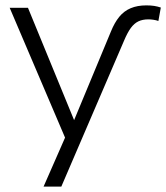

<svg xmlns="http://www.w3.org/2000/svg" viewBox="-20 -514 618 714"><path d="M393 -398Q406 -430 423.5 -451.5Q441 -473 466 -483.5Q491 -494 524 -494Q541 -494 553.5 -492Q566 -490 578 -486L569 -436Q561 -439 550.5 -440.5Q540 -442 532 -442Q510 -442 494.5 -434.5Q479 -427 466.5 -410Q454 -393 441 -362L208 180H142L228 -16V12L16 -485H84L268 -37H243Z"/></svg>

Font: Nunito Sans 12pt ExtraLight 12pt Light
Style: Regular
Weight: 300
Version: Version 3.101;gftools[0.9.27]